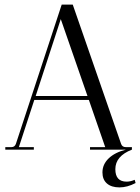

<svg xmlns="http://www.w3.org/2000/svg" viewBox="-20 -650 609 834"><path d="M3 0V-11H30Q44 -11 49 -25L248 -630H296L506 -25Q511 -11 526 -11H553V0Q481 28 481 85Q481 139 530 139Q547 139 565 131L569 145Q533 164 499 164Q464 164 444.5 147Q425 130 425 99Q425 64 452 38Q479 12 527 0H371V-11H437L366 -216H129L62 -11H127V0ZM135 -233H360L244 -567Z"/></svg>

Font: Arapey Regular-Display
Style: Regular
Weight: 400
Designer: Eduardo Rodriguez Tunni
Foundry: Eduardo Rodriguez Tunni
Version: Version 4.000